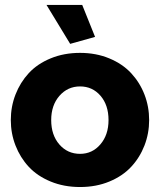

<svg xmlns="http://www.w3.org/2000/svg" viewBox="-20 -750 650 780"><path d="M168.9 -730H314L366.2 -600.1L265.1 -571.8ZM23.9 -262.2Q23.9 -316.9 43 -366Q62 -415 96.9 -452.9Q131.8 -490.7 185.8 -512.9Q239.7 -535.2 305.2 -535.2Q370.1 -535.2 423.8 -512.9Q477.5 -490.7 512.7 -452.9Q547.9 -415 566.9 -366Q585.9 -316.9 585.9 -262.2Q585.9 -208 566.9 -158.9Q547.9 -109.9 512.9 -72.3Q478 -34.7 424.3 -12.5Q370.6 9.8 305.2 9.8Q239.7 9.8 185.8 -12.5Q131.8 -34.7 96.9 -72.3Q62 -109.9 43 -158.9Q23.9 -208 23.9 -262.2ZM305.2 -125Q355 -125 387.9 -163.6Q420.9 -202.1 420.9 -262.2Q420.9 -323.2 388.2 -361.1Q355.5 -398.9 305.2 -398.9Q254.9 -398.9 221.4 -360.6Q188 -322.3 188 -262.2Q188 -201.2 221.2 -163.1Q254.4 -125 305.2 -125Z"/></svg>

Font: Rawline ExtraBold
Style: Regular
Weight: 800
Designer: Matt McInerney, Pablo Impallari, Rodrigo Fuenzalida
Foundry: Matt McInerney, Pablo Impallari, Rodrigo Fuenzalida
Version: Version 4.020;PS 004.020;hotconv 1.0.88;makeotf.lib2.5.64775